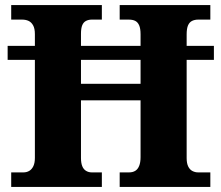

<svg xmlns="http://www.w3.org/2000/svg" viewBox="-20 -734 869 754"><path d="M24 0V-57H72Q85 -57 95 -63Q105 -69 111 -81.5Q117 -94 117 -114V-499H10V-554H117V-600Q117 -622 110 -634.5Q103 -647 92 -652Q81 -657 67 -657H24V-714H380V-657H340Q328 -657 318 -652Q308 -647 303 -635Q298 -623 298 -601V-554H532V-599Q532 -622 526.5 -634.5Q521 -647 511 -652Q501 -657 486 -657H450V-714H806V-657H758Q745 -657 734.5 -652Q724 -647 718.5 -634.5Q713 -622 713 -599V-554H820V-499H713V-113Q713 -93 719 -80.5Q725 -68 735.5 -62.5Q746 -57 758 -57H806V0H450V-57H487Q501 -57 511 -63Q521 -69 526.5 -82.5Q532 -96 532 -117V-340H298V-114Q298 -94 303 -81.5Q308 -69 318 -63Q328 -57 340 -57H380V0ZM298 -405H532V-499H298Z"/></svg>

Font: Noto Serif Gujarati ExtraBold
Style: Regular
Weight: 800
Version: Version 2.102